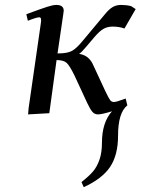

<svg xmlns="http://www.w3.org/2000/svg" viewBox="-20 -464 576 787"><path d="M87.9 -405.8Q151.9 -429.2 174.6 -436.5Q197.3 -443.8 210.9 -443.8Q241.2 -443.8 241.2 -419.9Q241.2 -418.9 238.8 -401.9L215.8 -245.1H219.2Q256.3 -245.1 275.4 -255.6Q294.4 -266.1 320.8 -298.8L410.2 -405.8Q426.8 -426.3 441.9 -435.1Q457 -443.8 476.1 -443.8Q498 -443.8 517.1 -439L536.1 -426.8L490.2 -347.2Q468.3 -355 441.9 -355Q420.9 -355 404.5 -345.9Q388.2 -336.9 366.2 -311L333 -272Q314.5 -249.5 304.2 -243.2Q341.3 -237.8 358.9 -204.1L411.1 -91.8Q425.3 -62 431.2 -54Q437 -45.9 446.8 -45.9Q457.5 -45.9 495.1 -60.1L502 -32.2Q463.9 -2 463.9 91.8Q463.9 171.4 431.4 220Q398.9 268.6 323.2 303.2L314 282.2Q344.7 258.3 361.3 238.8Q377.9 219.2 387.9 190.2Q397.9 161.1 397.9 121.1Q397.9 38.1 439 -7.8Q397 4.9 381.8 4.9Q368.2 4.9 359.1 -5.1Q350.1 -15.1 337.9 -41L286.1 -152.8Q266.1 -194.3 253.4 -206.1Q240.7 -217.8 211.9 -217.8L182.1 0L95.2 4.9L97.2 -20L147.9 -372.1Q150.9 -393.1 141.1 -393.1Q129.9 -393.1 94.2 -378.9Z"/></svg>

Font: Dehuti Alt
Style: Bold-Italic
Weight: 700
Version: Version 1.2